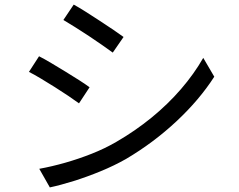

<svg xmlns="http://www.w3.org/2000/svg" viewBox="-20 -788 1040 836"><path d="M301 -768Q323 -756 353 -737Q383 -718 415 -697Q447 -676 474.5 -657.5Q502 -639 518 -627L471 -559Q453 -572 426 -591Q399 -610 368 -630.5Q337 -651 307.5 -669.5Q278 -688 256 -701ZM151 -53Q206 -63 264 -79.5Q322 -96 379 -118.5Q436 -141 486 -170Q569 -218 640 -276Q711 -334 768 -400Q825 -466 865 -536L913 -454Q848 -353 748.5 -260Q649 -167 529 -96Q478 -67 418.5 -42.5Q359 -18 301.5 0Q244 18 197 28ZM150 -543Q172 -532 203 -513.5Q234 -495 266 -475.5Q298 -456 326 -438Q354 -420 370 -408L324 -338Q305 -352 277.5 -370.5Q250 -389 219 -408.5Q188 -428 158 -446Q128 -464 106 -475Z"/></svg>

Font: Noto Sans HK
Style: Regular
Weight: 400
Designer: Ryoko NISHIZUKA 西塚涼子 (kana, bopomofo & ideographs); Paul D. Hunt (Latin, Greek & Cyrillic); Sandoll Communications 산돌커뮤니
Foundry: Adobe
Version: Version 2.004-H2;hotconv 1.0.118;makeotfexe 2.5.65603